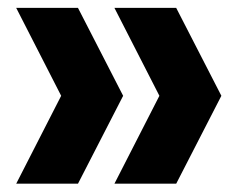

<svg xmlns="http://www.w3.org/2000/svg" viewBox="-20 -520 606 474"><path d="M20 -66.5 131 -283.5 20 -500.5H172.5L284 -283.5L172.5 -66.5ZM262.5 -66.5 373.5 -283.5 262.5 -500.5H415L526.5 -283.5L415 -66.5Z"/></svg>

Font: Encode Sans SemiCondensed SemiCondensed
Style: Bold
Weight: 700
Width: 4
Designer: Multiple Designers
Foundry: Impallari Type
Version: Version 3.000; ttfautohint (v1.8.3) -l 8 -r 50 -G 200 -x 14 